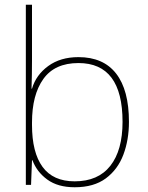

<svg xmlns="http://www.w3.org/2000/svg" viewBox="-20 -780 623 810"><path d="M115 -525Q115 -501 114.5 -466Q114 -431 113 -406H115Q132 -464 183.5 -501.5Q235 -539 311 -539Q416 -539 470 -469.5Q524 -400 524 -266Q524 -190 500.5 -127.5Q477 -65 426.5 -27.5Q376 10 295 10Q224 10 179.5 -22.5Q135 -55 117 -104H115L111 0H89V-760H115ZM311 -514Q211 -514 163 -447Q115 -380 115 -263V-253Q115 -137 159.5 -76Q204 -15 295 -15Q394 -15 445.5 -80.5Q497 -146 497 -266Q497 -514 311 -514Z"/></svg>

Font: Noto Sans Cherokee Thin
Style: Regular
Weight: 100
Designer: Monotype Design Team
Foundry: Monotype Imaging Inc.
Version: Version 2.001; ttfautohint (v1.8.4.7-5d5b)